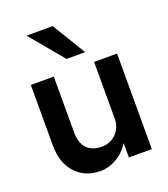

<svg xmlns="http://www.w3.org/2000/svg" viewBox="-137 -832 824 944"><g transform="rotate(-20 274.5 -360.0)"><path d="M111.8 -734.9H249L355 -560.1H257.8ZM168.9 -210Q168.9 -151.9 196.5 -123.5Q224.1 -95.2 273.9 -95.2Q319.3 -95.2 349.6 -126.2Q379.9 -157.2 379.9 -204.1V-500H500V0H379.9V-75.2Q353.5 -32.7 312.3 -8.8Q271 15.1 228 15.1Q147.9 15.1 98.4 -37.8Q48.8 -90.8 48.8 -185.1V-500H168.9Z"/></g></svg>

Font: Overused Grotesk SemiBold
Style: Regular
Weight: 600
Version: Version 0.002